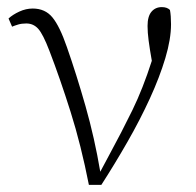

<svg xmlns="http://www.w3.org/2000/svg" viewBox="-20 -514 550 540"><path d="M230 6Q208 -106 178.5 -199.5Q149 -293 119 -371Q101 -418 87.5 -433Q74 -448 54 -448Q41 -448 31 -445Q21 -442 14 -439L4 -462Q16 -473 34.5 -481.5Q53 -490 72 -490Q107 -490 127.5 -465Q148 -440 168 -382Q195 -305 220.5 -215.5Q246 -126 262 -31L285 -74Q323 -144 352.5 -204.5Q382 -265 407 -343Q401 -377 398 -400Q395 -423 395 -441Q395 -468 406 -481Q417 -494 435 -494Q450 -494 458 -486Q461 -470 461 -446Q461 -404 445 -350.5Q429 -297 401.5 -237Q374 -177 338.5 -115Q303 -53 265 6Z"/></svg>

Font: Source Serif 4 SmText Light
Style: Regular
Weight: 300
Designer: Frank Grießhammer
Foundry: Adobe
Version: Version 4.005;hotconv 1.1.0;makeotfexe 2.6.0